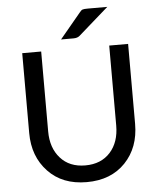

<svg xmlns="http://www.w3.org/2000/svg" viewBox="-61 -979 859 1039"><g transform="rotate(-5 368.5 -459.5)"><path d="M553.2 -283.2V-717.3H655.8V-283.2Q655.8 -154.3 578.1 -73.2Q500 8.3 368.2 8.3Q236.3 8.3 158.7 -73.7Q80.6 -155.8 80.6 -283.2V-717.3H183.6V-283.2Q183.6 -193.4 232.9 -138.2Q282.2 -82.5 368.2 -82.5Q454.1 -82.5 503.9 -137.7Q553.2 -192.4 553.2 -283.2ZM364.3 -772.9H296.4L410.6 -910.2Q419.4 -921.9 427.2 -924.3Q435.1 -926.8 454.1 -926.8H561L397.9 -783.7Q385.7 -772.9 364.3 -772.9Z"/></g></svg>

Font: Lato-Medium
Style: Regular
Weight: 500
Designer: Lukasz Dziedzic
Foundry: tyPoland Lukasz Dziedzic
Version: Version 2.006; 2014-01-15